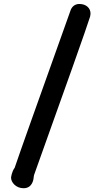

<svg xmlns="http://www.w3.org/2000/svg" viewBox="-20 -866 536 983"><path d="M55.2 -7.3 55.7 -7.8C40.5 11.7 36.6 41 36.6 43.9C36.6 66.9 61 97.7 100.6 97.7C144.5 97.7 151.4 55.7 152.3 42.5C152.8 38.6 153.3 33.7 154.8 28.8C305.7 -392.1 429.2 -739.7 440.9 -779.8C440.9 -780.3 441.4 -781.2 441.4 -781.7C442.4 -785.6 443.4 -793 443.4 -797.4C443.4 -823.7 421.9 -845.7 386.2 -845.7C359.9 -845.7 346.2 -827.6 341.3 -813C157.7 -298.8 88.4 -105 55.2 -7.3Z"/></svg>

Font: Autour One
Style: Regular
Weight: 400
Designer: Eben Sorkin
Foundry: Eben Sorkin
Version: Version 1.002